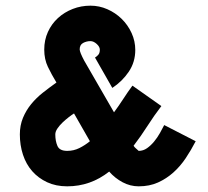

<svg xmlns="http://www.w3.org/2000/svg" viewBox="-20 -649 734 677"><path d="M549 -275Q523 -241 500 -205Q477 -169 451 -135Q455 -129 459.5 -125.5Q464 -122 469 -117Q485 -117 498.5 -126.5Q512 -136 523.5 -150Q535 -164 544 -180Q553 -196 559 -208L670 -151Q654 -120 635 -91.5Q616 -63 591.5 -41Q567 -19 537 -5.5Q507 8 469 8Q439 8 412 -6.5Q385 -21 365 -44Q299 8 217 8Q177 8 146 -6.5Q115 -21 93.5 -45.5Q72 -70 61 -103.5Q50 -137 50 -175Q50 -207 61 -233.5Q72 -260 90 -282Q108 -304 131.5 -322.5Q155 -341 179 -358Q162 -386 149 -413Q136 -440 136 -474Q136 -508 149 -536.5Q162 -565 184.5 -585.5Q207 -606 236.5 -617.5Q266 -629 299 -629Q330 -629 358.5 -616.5Q387 -604 409 -582.5Q431 -561 444 -532.5Q457 -504 457 -473Q457 -430 434 -396Q411 -362 376 -339L315 -446Q323 -451 327.5 -457Q332 -463 332 -474Q332 -484 321 -494Q310 -504 299 -504Q285 -504 273 -497.5Q261 -491 261 -475Q261 -465 277 -435L382 -253Q399 -276 414.5 -300Q430 -324 447 -347ZM175 -175Q175 -152 182.5 -134.5Q190 -117 217 -117Q240 -117 260 -127Q280 -137 297 -151L241 -249Q233 -244 222 -235.5Q211 -227 200.5 -217Q190 -207 182.5 -196Q175 -185 175 -175Z"/></svg>

Font: Eyechart
Style: Regular
Weight: 400
Designer: Peter Wiegel
Foundry: Peter Wiegel
Version: Version 1.000